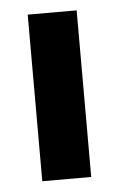

<svg xmlns="http://www.w3.org/2000/svg" viewBox="-39 -442 293 473"><g transform="rotate(-5 107.5 -206.0)"><path d="M47 0V-412H168V0Z"/></g></svg>

Font: Darker Grotesque ExtraBold
Style: Regular
Weight: 800
Designer: Gabriel Lam
Foundry: TypeRant
Version: Version 1.000;gftools[0.9.28]